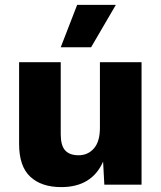

<svg xmlns="http://www.w3.org/2000/svg" viewBox="-20 -754 659 784"><path d="M295 -734H453L352 -561H228ZM230 10Q149 10 103.5 -32.5Q58 -75 58 -166V-500H228V-206Q228 -160 246 -140Q264 -120 301 -120Q339 -120 363.5 -148Q388 -176 388 -232V-500H558V0H406L401 -94Q355 10 230 10Z"/></svg>

Font: Elaine Sans
Style: Bold
Weight: 700
Designer: Wei Huang
Foundry: Wei Huang
Version: Version 2.001;December 24, 2019;FontCreator 12.0.0.2547 64-b